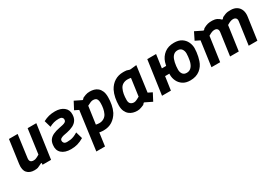

<svg xmlns="http://www.w3.org/2000/svg" viewBox="36 -1406 3557 2492"><g transform="rotate(-30 1814.0 -160.0)"><path d="M181 10Q111 10 73.5 -32Q36 -74 48 -160L96 -508H226L181 -174Q176 -139 190 -122.5Q204 -106 237 -106Q248 -106 260.5 -109Q273 -112 289 -120.5Q305 -129 326 -141L376 -508H506L434 0H306L308 -18Q310 -25 305 -26.5Q300 -28 294 -25Q278 -17 263 -9.5Q248 -2 233 4Q221 7 208 8.5Q195 10 181 10Z M730 11Q638 11 590 -33.5Q542 -78 552 -154Q556 -198 577.5 -227.5Q599 -257 638 -275.5Q677 -294 735 -305L791 -317Q816 -323 831 -334Q846 -345 846 -369Q846 -387 831.5 -399.5Q817 -412 786 -412Q743 -412 709.5 -402.5Q676 -393 642 -375L613 -476Q657 -499 698.5 -509.5Q740 -520 791 -520Q872 -520 922 -480.5Q972 -441 969 -373Q968 -322 946 -288.5Q924 -255 884.5 -235Q845 -215 791 -204L734 -193Q707 -186 691.5 -175.5Q676 -165 675 -146Q674 -127 687 -112Q700 -97 732 -97Q760 -97 784 -100.5Q808 -104 834.5 -114.5Q861 -125 894 -145L923 -44Q874 -15 828.5 -2Q783 11 730 11Z M997 200 1075 -378 1014 -408 1072 -518 1172 -469Q1181 -464 1186 -471L1203 -489Q1228 -500 1244.5 -506Q1261 -512 1276.5 -514.5Q1292 -517 1312 -517Q1343 -517 1373 -509Q1403 -501 1427.5 -480.5Q1452 -460 1467 -425Q1482 -390 1482 -336Q1482 -281 1471.5 -225Q1461 -169 1438 -123Q1402 -59 1347 -24Q1292 11 1218 11Q1206 11 1194 10Q1182 9 1166 7L1154 4L1127 200ZM1217 -99Q1254 -99 1284 -117Q1314 -135 1330 -167Q1346 -200 1353 -238.5Q1360 -277 1360 -318Q1360 -352 1351 -370Q1342 -388 1326.5 -394Q1311 -400 1291 -400Q1275 -400 1255.5 -392.5Q1236 -385 1203 -367L1166 -105Q1194 -99 1217 -99Z M1721 9Q1692 9 1661.5 0.5Q1631 -8 1605.5 -28.5Q1580 -49 1564 -84Q1548 -119 1548 -171Q1548 -227 1559 -282.5Q1570 -338 1593 -384Q1628 -449 1684 -483.5Q1740 -518 1812 -518Q1824 -518 1836 -517.5Q1848 -517 1864 -515L1901 -503Q1907 -501 1917 -502L2007 -512L1955 -129L2016 -99L1959 10L1857 -40Q1848 -44 1843 -38L1826 -19Q1801 -9 1784.5 -2.5Q1768 4 1753.5 6.5Q1739 9 1721 9ZM1741 -107Q1751 -107 1761.5 -110Q1772 -113 1787.5 -120.5Q1803 -128 1828 -142L1864 -403Q1836 -408 1813 -408Q1776 -408 1746 -391Q1716 -374 1701 -341Q1685 -308 1678 -268.5Q1671 -229 1671 -181Q1671 -142 1691 -124.5Q1711 -107 1741 -107Z M2097 0 2169 -508H2301L2273 -309H2419L2405 -201H2259L2230 0ZM2517 12Q2450 12 2407 -17Q2364 -46 2343 -90.5Q2322 -135 2322 -184Q2322 -211 2325.5 -242Q2329 -273 2335.5 -304Q2342 -335 2350 -361Q2373 -431 2429.5 -475Q2486 -519 2574 -519Q2642 -519 2685.5 -491Q2729 -463 2750.5 -418Q2772 -373 2772 -324Q2772 -297 2768 -265.5Q2764 -234 2757.5 -204Q2751 -174 2742 -148Q2719 -77 2662 -32.5Q2605 12 2517 12ZM2525 -97Q2562 -97 2586.5 -118.5Q2611 -140 2624 -175Q2631 -191 2636 -216.5Q2641 -242 2644 -269Q2647 -296 2647 -317Q2647 -357 2626.5 -384Q2606 -411 2566 -411Q2529 -411 2505 -389.5Q2481 -368 2469 -333Q2463 -318 2457.5 -293.5Q2452 -269 2449 -242Q2446 -215 2446 -191Q2446 -150 2465.5 -123.5Q2485 -97 2525 -97Z M2838 0 2898 -434 2947 -345 2820 -407 2875 -518 2981 -466Q2991 -461 2998 -468L3013 -485Q3052 -506 3080.5 -513Q3109 -520 3148 -519Q3188 -518 3216.5 -504Q3245 -490 3264 -469Q3272 -461 3281 -471L3296 -488Q3322 -501 3342 -508Q3362 -515 3382 -517.5Q3402 -520 3427 -519Q3479 -518 3514.5 -494.5Q3550 -471 3565.5 -429.5Q3581 -388 3573 -333L3526 0H3396L3443 -337Q3448 -369 3433.5 -385Q3419 -401 3391 -401Q3373 -401 3353 -394Q3333 -387 3307 -371.5Q3281 -356 3242 -329L3303 -397L3247 0H3117L3164 -338Q3168 -369 3154 -385Q3140 -401 3112 -401Q3092 -401 3072.5 -393.5Q3053 -386 3027.5 -371Q3002 -356 2963 -332L3029 -430L2968 0Z"/></g></svg>

Font: Finlandica SemiBold
Style: Italic
Weight: 600
Italic angle: -8°
Designer: Niklas Ekholm, Juho Hiilivirta, Jaakko Suomalainen
Foundry: Helsinki Type Studio
Version: Version 1.063